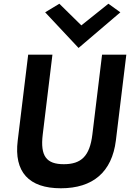

<svg xmlns="http://www.w3.org/2000/svg" viewBox="-20 -996 697 1029"><path d="M222 -930 401 -739 625 -930 561 -976 416 -860 298 -976ZM527 -703 475 -275C461 -159 415 -116 322 -116C229 -116 195 -159 209 -275L261 -703H131L75 -243C54 -74 135 13 306 13C478 13 580 -74 601 -243L657 -703Z"/></svg>

Font: Bluebird
Style: Obl
Weight: 400
Designer: Jasper
Foundry: Cannot Into Space Fonts
Version: Version 0.98